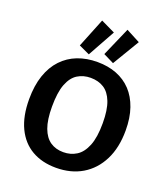

<svg xmlns="http://www.w3.org/2000/svg" viewBox="-173 -1097 1077 1230"><g transform="rotate(20 366.0 -482.0)"><path d="M352.3 12Q257.3 12 187.5 -28.3Q117.7 -68.7 79.7 -148Q41.7 -227.3 41.7 -343Q41.7 -435.7 65.7 -505.7Q89.7 -575.7 134 -622.5Q178.3 -669.3 238.8 -692.7Q299.3 -716 373 -716Q445.7 -716 504.3 -693.2Q563 -670.3 604.7 -626Q646.3 -581.7 669 -516.2Q691.7 -450.7 691.7 -365.3Q691.7 -247.7 649.2 -163.2Q606.7 -78.7 530.7 -33.3Q454.7 12 352.3 12ZM362.7 -98Q412.7 -98 452 -122.7Q491.3 -147.3 514.5 -204.5Q537.7 -261.7 537.7 -359Q537.7 -449.3 516.5 -503.7Q495.3 -558 457.2 -582Q419 -606 366.7 -606Q317 -606 278.2 -582Q239.3 -558 217.5 -501.8Q195.7 -445.7 195.7 -348Q195.7 -258.3 216 -203.5Q236.3 -148.7 273.7 -123.3Q311 -98 362.7 -98ZM467.7 -743 395.7 -778.7 482 -975.7 577 -925.7ZM302.7 -743 229.3 -777 309.3 -975.7 406 -929.3Z"/></g></svg>

Font: Bitter Thin
Style: Regular
Weight: 100
Designer: Sol Matas, and Bitter project Authors
Foundry: Sol Matas
Version: Version 2.002